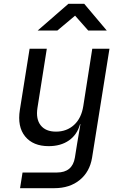

<svg xmlns="http://www.w3.org/2000/svg" viewBox="-20 -805 640 1005"><path d="M85 180 98 98H278Q359 98 372 20L384 -55L401 -155H399Q384 -100 341 -70Q298 -40 235 -40Q153 -40 111.5 -91Q70 -142 84 -230L135 -550H225L176 -240Q167 -182 193 -149Q219 -116 273 -116Q329 -116 367.5 -151Q406 -186 416 -250L463 -550H553L462 20Q450 94 397.5 137Q345 180 264 180ZM177 -645 338 -785H421L539 -645H442L373 -723L280 -645Z"/></svg>

Font: JetBrains Mono NL
Style: Italic
Weight: 400
Italic angle: -9°
Monospace: yes
Designer: Philipp Nurullin, Konstantin Bulenkov
Foundry: JetBrains
Version: Version 2.305; ttfautohint (v1.8.4.7-5d5b)